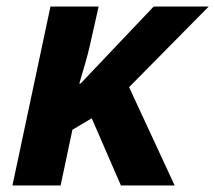

<svg xmlns="http://www.w3.org/2000/svg" viewBox="-20 -566 657 586"><path d="M134 -546H281L254 -426Q248 -400 239 -368.5Q230 -337 222 -311H226L449 -546H617L374 -300L513 0H349L260 -205L201 -170L165 0H18Z"/></svg>

Font: BC Sans
Style: Bold Italic
Weight: 700
Italic angle: -12°
Designer: Monotype Design Team
Province of B.C.
Foundry: Monotype Imaging Inc.
Version: Version 2.000;GOOG;noto-source:20170915:90ef993387c0